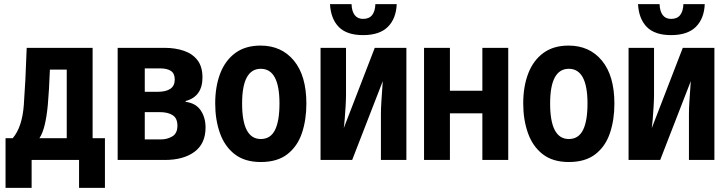

<svg xmlns="http://www.w3.org/2000/svg" viewBox="-20 -779 3540 935"><path d="M7 136V-106H42Q88 -160 96 -268Q100 -322 103.5 -390Q107 -458 110 -546H431V-106H491V136H365V0H134V136ZM213 -270Q208 -214 198 -172Q188 -130 172 -106H305V-440H223Q221 -389 218.5 -345.5Q216 -302 213 -270Z M553 0V-546H782Q834 -546 876 -531.5Q918 -517 942 -485.5Q966 -454 966 -402Q966 -309 884 -287V-283Q933 -277 957 -242Q981 -207 981 -158Q981 -80 927.5 -40Q874 0 782 0ZM685 -332H749Q788 -332 809.5 -346.5Q831 -361 831 -392Q831 -421 812.5 -433.5Q794 -446 759 -446H685ZM685 -100H762Q795 -100 819.5 -115Q844 -130 844 -167Q844 -203 821 -218Q798 -233 757 -233H685Z M1250 10Q1172 10 1123 -28Q1074 -66 1051 -131Q1028 -196 1028 -275Q1028 -358 1052.5 -421.5Q1077 -485 1126 -521Q1175 -557 1249 -557Q1351 -557 1411.5 -483.5Q1472 -410 1472 -274Q1472 -196 1450.5 -131.5Q1429 -67 1380 -28.5Q1331 10 1250 10ZM1250 -102Q1297 -102 1319 -145.5Q1341 -189 1341 -275Q1341 -444 1250 -444Q1159 -444 1159 -275Q1159 -102 1250 -102Z M1541 0V-546H1665V-318Q1665 -295 1663 -261Q1661 -227 1658.5 -197Q1656 -167 1654 -155L1805 -546H1959V0H1835V-224Q1835 -250 1837 -281Q1839 -312 1841 -340Q1843 -368 1844 -384L1695 0ZM1748 -608Q1669 -608 1630 -647.5Q1591 -687 1587 -759H1692Q1693 -725 1707 -706Q1721 -687 1748 -687Q1778 -687 1792.5 -706Q1807 -725 1808 -759H1912Q1909 -688 1868.5 -648Q1828 -608 1748 -608Z M2045 0V-546H2171V-337H2329V-546H2455V0H2329V-227H2171V0Z M2750 10Q2672 10 2623 -28Q2574 -66 2551 -131Q2528 -196 2528 -275Q2528 -358 2552.5 -421.5Q2577 -485 2626 -521Q2675 -557 2749 -557Q2851 -557 2911.5 -483.5Q2972 -410 2972 -274Q2972 -196 2950.5 -131.5Q2929 -67 2880 -28.5Q2831 10 2750 10ZM2750 -102Q2797 -102 2819 -145.5Q2841 -189 2841 -275Q2841 -444 2750 -444Q2659 -444 2659 -275Q2659 -102 2750 -102Z M3041 0V-546H3165V-318Q3165 -295 3163 -261Q3161 -227 3158.5 -197Q3156 -167 3154 -155L3305 -546H3459V0H3335V-224Q3335 -250 3337 -281Q3339 -312 3341 -340Q3343 -368 3344 -384L3195 0ZM3248 -608Q3169 -608 3130 -647.5Q3091 -687 3087 -759H3192Q3193 -725 3207 -706Q3221 -687 3248 -687Q3278 -687 3292.5 -706Q3307 -725 3308 -759H3412Q3409 -688 3368.5 -648Q3328 -608 3248 -608Z"/></svg>

Font: Noto Sans Mono ExtraCondensed
Style: Bold
Weight: 700
Width: 2
Designer: Monotype Design Team
Foundry: Monotype Imaging Inc.
Version: Version 2.014